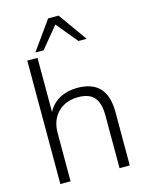

<svg xmlns="http://www.w3.org/2000/svg" viewBox="-136 -1023 850 1106"><g transform="rotate(-15 288.5 -470.0)"><path d="M83 0H144V-289C144 -390 210 -457 310 -457C399 -457 436 -413 436 -313V0H497V-318C497 -446 440 -510 319 -510C242 -510 177 -477 144 -413V-736H83ZM140 -769H189L293 -895L397 -769H446L324 -940H262Z"/></g></svg>

Font: Poppy and Pepper Light
Style: Regular
Weight: 300
Designer: Thy Ha
Foundry: Thy Ha
Version: Version 0.001;Glyphs 3.2 (3227)